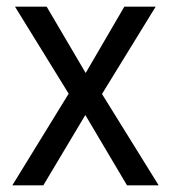

<svg xmlns="http://www.w3.org/2000/svg" viewBox="-20 -556 512 576"><path d="M186 -275 17 0H110L236 -211L361 0H456L286 -274L447 -536H353L237 -337L120 -536H25Z"/></svg>

Font: Noto Sans Sinhala SemiCondensed
Style: Regular
Weight: 400
Width: 4
Designer: Jelle Bosma - Monotype Design Team
Foundry: Monotype Imaging Inc.
Version: Version 2.006